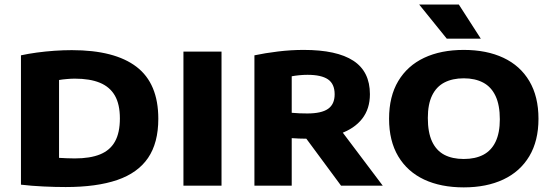

<svg xmlns="http://www.w3.org/2000/svg" viewBox="-20 -824 2448 852"><path d="M271.5 6Q225.5 6 172.5 3.5Q119.5 1 73 -4.5V-578.5Q105 -585.5 143.8 -590.8Q182.5 -596 222.5 -598.8Q262.5 -601.5 298.5 -601.5Q489 -601.5 585.8 -527.5Q682.5 -453.5 682.5 -297Q682.5 -190 637 -123.2Q591.5 -56.5 500 -25.2Q408.5 6 271.5 6ZM312 -121Q380 -121 424.2 -139Q468.5 -157 490.2 -196Q512 -235 512 -298.5Q512 -361 489.8 -399.8Q467.5 -438.5 423.2 -456.8Q379 -475 312 -475Q295.5 -475 275.8 -473.2Q256 -471.5 242 -469V-123.5Q259 -122.5 276.5 -121.8Q294 -121 312 -121Z M794 0V-595H963V0Z M1109 0V-578.5Q1156 -588.5 1213.5 -595.5Q1271 -602.5 1327.5 -602.5Q1474.5 -602.5 1548 -554.5Q1621.5 -506.5 1621.5 -406Q1621.5 -341 1587 -297Q1552.5 -253 1489.2 -230.8Q1426 -208.5 1339.5 -208.5Q1323 -208.5 1307 -209.2Q1291 -210 1274.5 -211V0ZM1493.5 0 1291 -274H1472L1678.5 0ZM1343.5 -320.5Q1406.5 -320.5 1435.8 -341Q1465 -361.5 1465 -405.5Q1465 -451.5 1435.5 -471.8Q1406 -492 1344.5 -492Q1326.5 -492 1308.5 -490.2Q1290.5 -488.5 1274.5 -485.5V-323.5Q1294 -322 1308.8 -321.2Q1323.5 -320.5 1343.5 -320.5Z M2038 7.5Q1936.5 7.5 1862.2 -27.2Q1788 -62 1747.2 -130.2Q1706.5 -198.5 1706.5 -297Q1706.5 -396 1747.2 -464.2Q1788 -532.5 1862.2 -567.5Q1936.5 -602.5 2038 -602.5Q2139.5 -602.5 2214 -567.5Q2288.5 -532.5 2329 -464Q2369.5 -395.5 2369.5 -297Q2369.5 -199 2328.8 -130.8Q2288 -62.5 2213.5 -27.5Q2139 7.5 2038 7.5ZM2038 -118.5Q2089 -118.5 2124.8 -137.2Q2160.5 -156 2179.2 -195.2Q2198 -234.5 2198 -294.5Q2198 -357.5 2179 -398Q2160 -438.5 2124 -457.5Q2088 -476.5 2038 -476.5Q1988 -476.5 1952.2 -458Q1916.5 -439.5 1897.5 -400.5Q1878.5 -361.5 1878.5 -300.5Q1878.5 -236.5 1897.2 -196.2Q1916 -156 1951.5 -137.2Q1987 -118.5 2038 -118.5ZM1962.5 -652.5 1840 -804H2016L2113.5 -652.5Z"/></svg>

Font: Encode Sans SC SemiExpanded
Style: Bold
Weight: 700
Width: 6
Designer: Multiple Designers
Foundry: Impallari Type
Version: Version 3.002